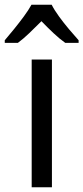

<svg xmlns="http://www.w3.org/2000/svg" viewBox="-55 -786 350 806"><path d="M163 0H78V-536H163ZM162 -766Q173 -744 193 -716.5Q213 -689 235 -663Q257 -637 275 -617V-606H219Q195 -623 169.5 -647Q144 -671 119 -697Q93 -671 68 -647Q43 -623 20 -606H-35V-617Q-17 -638 4.5 -664.5Q26 -691 45.5 -717.5Q65 -744 77 -766Z"/></svg>

Font: Noto Sans Hebrew SemiCondensed
Style: Regular
Weight: 400
Width: 4
Designer: Monotype Design Team
Foundry: Monotype Imaging Inc.
Version: Version 2.004; ttfautohint (v1.8.4.7-5d5b)